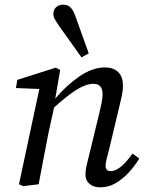

<svg xmlns="http://www.w3.org/2000/svg" viewBox="-20 -787 625 820"><path d="M408 13Q379 13 362 -2Q345 -17 345 -41Q345 -60 349.5 -79Q354 -98 361 -126L402 -295Q408 -320 413 -343.5Q418 -367 418 -383Q418 -408 408 -418.5Q398 -429 379 -429Q348 -429 307.5 -404Q267 -379 211 -328L187 -219Q176 -164 166 -110Q156 -56 145 0L79 8L61 0L148 -407L48 -411L54 -446L218 -498L237 -488L216 -366Q263 -422 319 -460.5Q375 -499 427 -499Q465 -499 485 -479Q505 -459 505 -422Q505 -400 499.5 -374.5Q494 -349 488 -325L445 -145Q439 -123 435 -106.5Q431 -90 431 -79Q431 -56 453 -56Q472 -56 495 -74Q518 -92 546 -131L575 -110Q556 -79 530 -50.5Q504 -22 473.5 -4.5Q443 13 408 13ZM359 -559 328 -542Q303 -578 280 -609.5Q257 -641 231 -678Q220 -695 214 -705Q208 -715 208 -728Q208 -745 219.5 -756Q231 -767 249 -767Q270 -767 281.5 -755Q293 -743 302 -718Q317 -677 330.5 -638.5Q344 -600 359 -559Z"/></svg>

Font: Source Serif 4 SmText
Style: Italic
Weight: 400
Italic angle: -12°
Designer: Frank Grießhammer
Foundry: Adobe
Version: Version 4.005;hotconv 1.1.0;makeotfexe 2.6.0